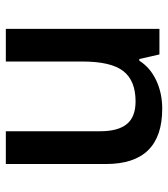

<svg xmlns="http://www.w3.org/2000/svg" viewBox="22 -612 590 675"><g transform="rotate(90 317.5 -275.0)"><path d="M557.1 0H441.9V-332Q441.9 -394.5 416.7 -425.3Q391.6 -456.1 336.9 -456.1Q264.2 -456.1 230.5 -413.1Q196.8 -370.1 196.8 -269V0H82V-540H171.9L188 -469.2H193.8Q218.3 -507.8 263.2 -528.8Q308.1 -549.8 362.8 -549.8Q557.1 -549.8 557.1 -352.1Z"/></g></svg>

Font: f3_51262          
Style: Regular
Weight: 600
Foundry: Ascender Corporation
Version: Version 1.10